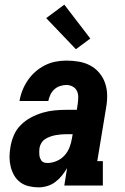

<svg xmlns="http://www.w3.org/2000/svg" viewBox="-20 -799 540 827"><path d="M146 8Q125 8 104 3Q83 -2 67 -14Q51 -26 41 -43.5Q31 -61 26 -81Q21 -101 21 -122.5Q21 -144 25 -166Q29 -191 39.5 -216Q50 -241 69.5 -260.5Q89 -280 113.5 -293Q138 -306 163.5 -313.5Q189 -321 215 -323.5Q241 -326 266 -326H311L315 -353Q317 -367 317 -381.5Q317 -396 311 -408Q305 -420 292.5 -426.5Q280 -433 266 -433Q253 -433 239 -428.5Q225 -424 214 -414Q203 -404 197 -391Q191 -378 188 -364H64Q68 -388 77 -410.5Q86 -433 100 -453.5Q114 -474 133 -490.5Q152 -507 174 -518Q196 -529 219.5 -533.5Q243 -538 266 -538Q293 -538 319.5 -533.5Q346 -529 368.5 -517Q391 -505 407.5 -485.5Q424 -466 432.5 -441.5Q441 -417 441.5 -390Q442 -363 437 -335L399 -105H423V0H257L269 -75Q259 -58 246.5 -42.5Q234 -27 218 -15Q202 -3 183 2.5Q164 8 146 8Q146 8 146 8Q146 8 146 8ZM185 -97Q204 -97 224 -105.5Q244 -114 258 -129.5Q272 -145 279.5 -164.5Q287 -184 290 -204L293 -221H266Q255 -221 243.5 -220Q232 -219 220.5 -217Q209 -215 197.5 -211Q186 -207 175.5 -200.5Q165 -194 158.5 -183.5Q152 -173 150 -161Q149 -154 149 -146.5Q149 -139 149.5 -132Q150 -125 152.5 -118.5Q155 -112 159 -106.5Q163 -101 170 -99Q177 -97 185 -97ZM307 -587 179 -721 257 -779 369 -633Z"/></svg>

Font: Iosevka Curly Slab XBdObl
Style: Regular
Weight: 800
Italic angle: -9°
Monospace: yes
Designer: Belleve Invis
Foundry: Belleve Invis
Version: Version 11.1.0; ttfautohint (v1.8.3)